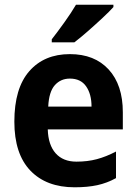

<svg xmlns="http://www.w3.org/2000/svg" viewBox="-20 -852 580 816"><path d="M277 -622Q382 -622 442 -556.5Q502 -491 502 -375V-302H183Q185 -236 216.5 -200.5Q248 -165 305 -165Q352 -165 391.5 -175.5Q431 -186 473 -208V-95Q435 -74 393.5 -65Q352 -56 297 -56Q177 -56 109 -127Q41 -198 41 -335Q41 -477 104.5 -549.5Q168 -622 277 -622ZM277 -518Q238 -518 213 -490Q188 -462 185 -399H369Q369 -452 346 -485Q323 -518 277 -518ZM462 -822Q446 -804 416 -776Q386 -748 353.5 -719.5Q321 -691 296 -672H200V-685Q225 -717 254 -757.5Q283 -798 303 -832H462Z"/></svg>

Font: Noto Sans Malayalam UI SemiCondensed
Style: Bold
Weight: 700
Width: 4
Designer: Jelle Bosma - Monotype Design Team
Foundry: Monotype Imaging Inc.
Version: Version 2.104; ttfautohint (v1.8.4.7-5d5b)